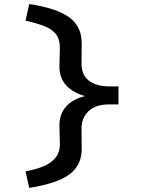

<svg xmlns="http://www.w3.org/2000/svg" viewBox="-20 -720 729 940"><path d="M123 200 105 119Q154 110 192 94.5Q230 79 252 52Q274 25 273 -19L271 -102Q270 -162 304.5 -199.5Q339 -237 402 -251L403 -248Q339 -264 304.5 -301.5Q270 -339 271 -398L273 -481Q274 -527 254 -552.5Q234 -578 196 -592.5Q158 -607 105 -619L123 -700Q178 -692 224.5 -678.5Q271 -665 306.5 -643.5Q342 -622 361 -588.5Q380 -555 380 -507L379 -412Q378 -355 414 -326Q450 -297 517 -297H560V-209H515Q448 -209 413 -175Q378 -141 379 -88L380 7Q381 87 321.5 132.5Q262 178 123 200Z"/></svg>

Font: Lexend Tera
Style: Regular
Weight: 400
Designer: Bonnie Shaver-Troup, Thomas Jockin
Foundry: Lexend
Version: Version 1.007